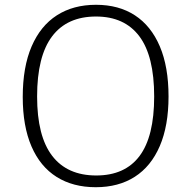

<svg xmlns="http://www.w3.org/2000/svg" viewBox="-20 -772 799 802"><path d="M380 10Q285 10 216.5 -33Q148 -76 111.5 -160.5Q75 -245 75 -367Q75 -492 112 -578Q149 -664 217.5 -708Q286 -752 381 -752Q476 -752 543.5 -708Q611 -664 647.5 -578.5Q684 -493 684 -369Q684 -247 647.5 -162Q611 -77 543 -33.5Q475 10 380 10ZM382 -39Q502 -39 563 -120.5Q624 -202 624 -369Q624 -538 562 -620.5Q500 -703 381 -703Q260 -703 197.5 -620Q135 -537 135 -369Q135 -203 198 -121Q261 -39 382 -39Z"/></svg>

Font: Libre Franklin ExtraLight
Style: Regular
Weight: 250
Designer: Pablo Impallari, Rodrigo Fuenzalida, Nhung Nguyen
Foundry: Impallari Type
Version: Version 3.000